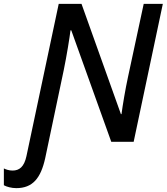

<svg xmlns="http://www.w3.org/2000/svg" viewBox="-117 -734 863 994"><path d="M-33 240C52 240 94 189 117 85L213 -371C228 -443 244 -543 248 -577H252L459 0H575L726 -714H627L546 -337C532 -273 518 -189 512 -143H509L305 -714H187L20 74C8 130 -17 149 -52 149C-71 149 -87 143 -97 138V225C-83 233 -57 240 -33 240Z"/></svg>

Font: Noto Sans Medium
Style: Italic
Weight: 500
Italic angle: -12°
Designer: Monotype Design Team
Foundry: Monotype Imaging Inc.
Version: Version 2.013